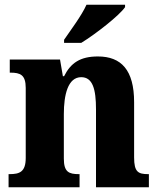

<svg xmlns="http://www.w3.org/2000/svg" viewBox="-20 -786 669 806"><path d="M249 -619V-606H321C383 -644 481 -721 505 -756V-766H343C323 -721 277 -660 249 -619ZM16 0H314V-55H311C269 -55 248 -64 248 -120V-307C248 -388 265 -462 321 -462C369 -462 383 -412 383 -327V0H605V-55H602C560 -55 543 -64 543 -125V-357C543 -492 489 -549 391 -549C317 -549 277 -522 249 -466H244L232 -536H21V-481H24C65 -481 88 -472 88 -417V-123C88 -64 62 -55 20 -55H16Z"/></svg>

Font: Noto Serif Armenian SemiCondensed
Style: Bold
Weight: 700
Width: 4
Designer: Monotype Design Team
Foundry: Monotype Imaging Inc.
Version: Version 2.008